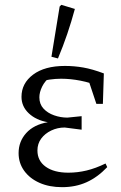

<svg xmlns="http://www.w3.org/2000/svg" viewBox="-20 -767 500 795"><path d="M237 8Q184 8 143.5 -10Q103 -28 80 -60Q57 -92 57 -133Q57 -181 88.5 -216Q120 -251 178 -261Q130 -269 99.5 -297.5Q69 -326 69 -366Q69 -422 117 -458Q165 -494 249 -494Q287 -494 324.5 -487.5Q362 -481 410 -463L397 -408Q354 -425 313 -433Q272 -441 233 -441Q186 -441 136 -427L189 -450Q166 -432 154.5 -408.5Q143 -385 143 -364Q143 -336 160 -317.5Q177 -299 204 -289.5Q231 -280 259 -280L318 -286V-230L248 -239Q218 -239 192 -226.5Q166 -214 150.5 -193Q135 -172 135 -144Q135 -101 169.5 -76.5Q204 -52 263 -52Q301 -52 338.5 -61Q376 -70 417 -90L424 -75Q384 -33 338.5 -12.5Q293 8 237 8ZM379 -337 337 -463H410L406 -337ZM220 -525 193 -532 227 -740 234 -747 290 -730Q276 -678 258.5 -626.5Q241 -575 220 -525Z"/></svg>

Font: Piazzolla 24pt
Style: Regular
Weight: 400
Designer: Juan Pablo del Peral
Foundry: Huerta Tipografica
Version: Version 2.005